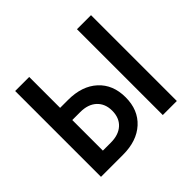

<svg xmlns="http://www.w3.org/2000/svg" viewBox="-135 -710 870 870"><g transform="rotate(-45 300.0 -275.0)"><path d="M57 0V-550H147V-352H198Q287 -352 339 -304.5Q391 -257 391 -176Q391 -95 339 -47.5Q287 0 198 0ZM453 0V-550H543V0ZM147 -78H198Q248 -78 276.5 -104Q305 -130 305 -176Q305 -221 276.5 -247.5Q248 -274 198 -274H147Z"/></g></svg>

Font: JetBrainsMono NFM Medium
Style: Regular
Weight: 500
Monospace: yes
Designer: Philipp Nurullin, Konstantin Bulenkov
Foundry: JetBrains
Version: Version 2.304; ttfautohint (v1.8.4.7-5d5b);Nerd Fonts 3.3.0